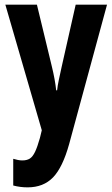

<svg xmlns="http://www.w3.org/2000/svg" viewBox="-20 -567 484 827"><path d="M3 -547H139L203 -282Q217 -225 222 -178H226Q228 -198 233.5 -223.5Q239 -249 246 -281L306 -547H441L278 53Q250 154 208.5 197Q167 240 99 240Q83 240 67.5 238Q52 236 37 232V117Q47 120 57 122Q67 124 76 124Q96 124 108.5 116Q121 108 131 87Q141 66 152 27L160 -6Z"/></svg>

Font: Noto Sans Thai ExtCond
Style: Bold
Weight: 700
Width: 2
Designer: Monotype Design Team
Foundry: Monotype Imaging Inc.
Version: Version 2.002; ttfautohint (v1.8.4.7-5d5b)